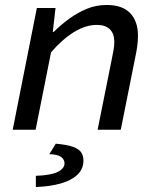

<svg xmlns="http://www.w3.org/2000/svg" viewBox="-20 -521 640 771"><path d="M31 0 128 -489H203L192 -393H196Q224 -421 257.5 -445.5Q291 -470 328.5 -485.5Q366 -501 408 -501Q472 -501 503 -468Q534 -435 534 -378Q534 -358 531.5 -338.5Q529 -319 525 -300L465 0H372L430 -289Q434 -308 436.5 -323Q439 -338 439 -353Q439 -386 421 -403.5Q403 -421 369 -421Q324 -421 277.5 -392.5Q231 -364 185 -311L123 0ZM124 230V185Q184 183 211.5 169.5Q239 156 239 135Q239 119 225 109Q211 99 178 98L204 56Q250 60 274 69Q298 78 306.5 91.5Q315 105 315 124Q315 158 290.5 181Q266 204 223 216Q180 228 124 230Z"/></svg>

Font: Source Code Pro ExtraLight Medium
Style: Italic
Weight: 500
Italic angle: -11°
Monospace: yes
Version: Version 1.016;hotconv 1.0.116;makeotfexe 2.5.65601